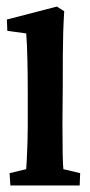

<svg xmlns="http://www.w3.org/2000/svg" viewBox="-20 -567 276 587"><path d="M11.7 0 9.3 -37.6 60.1 -49.8Q61 -59.1 62 -81.3Q63 -103.5 64 -130.9Q64.9 -158.2 64.9 -183.1V-282.2Q64.9 -336.4 63.7 -387.2Q62.5 -438 60.1 -464.8L2.4 -472.7L1 -507.3L153.8 -546.9L176.3 -532.7Q174.3 -500 173.3 -469.2Q172.4 -438.5 172.1 -399.4Q171.9 -360.4 171.9 -303.2L170.9 -189.5Q170.9 -133.8 171.6 -96.2Q172.4 -58.6 173.8 -49.8L225.1 -37.6L223.6 0Z"/></svg>

Font: Lateef
Style: Bold
Weight: 700
Designer: SIL International
Foundry: SIL International
Version: Version 4.200